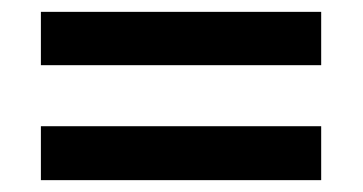

<svg xmlns="http://www.w3.org/2000/svg" viewBox="-20 -514 612 324"><path d="M49 -404V-494H522V-404ZM49 -210V-301H522V-210Z"/></svg>

Font: Noto Sans Sundanese SemiBold
Style: Regular
Weight: 600
Version: Version 2.003